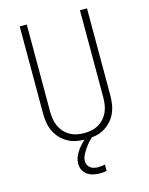

<svg xmlns="http://www.w3.org/2000/svg" viewBox="-138 -821 876 1130"><g transform="rotate(-15 300.0 -256.0)"><path d="M300 8Q272 8 244 3Q216 -2 191.5 -15.5Q167 -29 147.5 -49.5Q128 -70 116 -95.5Q104 -121 99.5 -149Q95 -177 95 -205V-735H138V-205Q138 -182 141.5 -159.5Q145 -137 154 -116.5Q163 -96 178 -79Q193 -62 213 -50.5Q233 -39 255 -34.5Q277 -30 300 -30Q323 -30 345 -34.5Q367 -39 387 -50.5Q407 -62 422 -79Q437 -96 446 -116.5Q455 -137 458.5 -159.5Q462 -182 462 -205V-735H505V-205Q505 -177 500.5 -149Q496 -121 484 -95.5Q472 -70 452.5 -49.5Q433 -29 408.5 -15.5Q384 -2 356 3Q328 8 300 8ZM327 223Q307 223 287.5 218.5Q268 214 252 203Q236 192 227 174Q218 156 218 137Q218 115 226 94.5Q234 74 246.5 56.5Q259 39 274 23.5Q289 8 306 -6L309 -8H342V0Q327 13 314 28Q301 43 289.5 59.5Q278 76 269 94.5Q260 113 260 132Q260 144 266 155.5Q272 167 282 173.5Q292 180 304 182.5Q316 185 328 185Q338 185 348.5 183.5Q359 182 369 181V219Q358 221 347.5 222Q337 223 327 223Z"/></g></svg>

Font: Iosevka SS04 XLt Ex
Style: Regular
Weight: 200
Width: 7
Monospace: yes
Designer: Belleve Invis
Foundry: Belleve Invis
Version: Version 19.0.0; ttfautohint (v1.8.4)